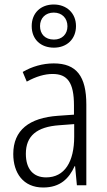

<svg xmlns="http://www.w3.org/2000/svg" viewBox="-20 -824 475 854"><path d="M220 -612C277 -612 318 -650 318 -708C318 -766 276 -804 219 -804C161 -804 121 -766 121 -708C121 -648 162 -612 220 -612ZM220 -648C180 -648 158 -673 158 -708C158 -743 182 -768 219 -768C256 -768 280 -743 280 -707C280 -672 256 -648 220 -648ZM219 -542C170 -542 122 -528 81 -504L99 -461C141 -484 179 -495 214 -495C280 -495 309 -457 309 -355V-314L238 -309C110 -300 39 -245 39 -139C39 -55 83 10 172 10C248 10 287 -30 312 -85H314L322 0H364V-359C364 -485 320 -542 219 -542ZM244 -267 310 -272V-216C310 -105 268 -35 185 -35C129 -35 95 -71 95 -140C95 -219 143 -260 244 -267Z"/></svg>

Font: Noto Sans Arabic UI Cn Lt
Style: Regular
Weight: 300
Width: 3
Designer: Monotype Design Team, Nadine Chahine and Nizar Qandah
Foundry: Monotype Imaging Inc.
Version: Version 2.010